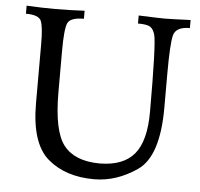

<svg xmlns="http://www.w3.org/2000/svg" viewBox="-51 -746 847 815"><g transform="rotate(5 372.5 -338.5)"><path d="M378.9 15.6Q256.8 15.6 181.2 -49.1Q105.5 -113.8 105.5 -285.2V-535.6Q105.5 -610.4 95 -634.8Q84.5 -659.2 29.8 -659.2V-693.4Q98.6 -689.9 150.4 -689.9Q211.4 -689.9 276.9 -693.4V-659.2Q219.2 -659.2 207.8 -633.8Q196.3 -608.4 196.3 -513.7V-339.4Q196.3 -173.3 243.7 -113.5Q291 -53.7 396.5 -53.2Q497.1 -53.7 543.9 -109.6Q590.8 -165.5 590.8 -290Q590.8 -576.7 580.1 -617.7Q573.2 -641.6 559.6 -650.4Q545.9 -659.2 507.3 -659.2V-693.4Q591.8 -689.9 617.7 -689.9Q644 -689.9 728.5 -693.4V-659.2Q668.5 -659.2 659.2 -621.1Q649.9 -583 649.9 -459V-312.5Q649.9 -105.5 562 -44.9Q474.1 15.6 378.9 15.6Z"/></g></svg>

Font: Almanac
Style: Regular
Weight: 400
Designer: Eden's Almanac
Version: Version 3.501;March 28, 2021;FontCreator 13.0.0.2683 64-bit